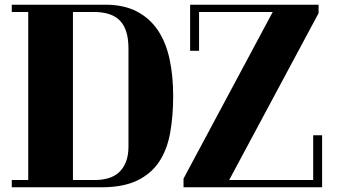

<svg xmlns="http://www.w3.org/2000/svg" viewBox="-20 -735 1436 816"><path d="M30 -715H428Q506 -715 561 -686.5Q616 -658 650.5 -607Q685 -556 700.5 -484.5Q716 -413 716 -327Q716 -241 703 -169.5Q690 -98 656 -47Q622 4 562.5 32.5Q503 61 410 61H30V30H100V-684H30ZM526 -529Q526 -609 490.5 -646.5Q455 -684 380 -684H290V30H385Q414 30 440 22.5Q466 15 485 -2Q504 -19 515 -46.5Q526 -74 526 -113ZM1334 -679 954 30H1311V-160H1349V61H760V24L1139 -684H826V-519H788V-715H1334Z"/></svg>

Font: Cafe24 ClassicType
Style: Regular
Weight: 400
Designer: Cafe24 thkim, hmlim, mnelim & 4IR
Foundry: Cafe24
Version: Version 1.000